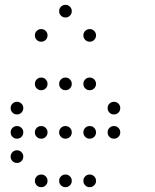

<svg xmlns="http://www.w3.org/2000/svg" viewBox="-20 -796 640 792"><path d="M249 -776Q239 -776 231.5 -768.5Q224 -761 224 -751V-749Q224 -739 231.5 -731.5Q239 -724 249 -724H251Q261 -724 268.5 -731.5Q276 -739 276 -749V-751Q276 -761 268.5 -768.5Q261 -776 251 -776ZM149 -676Q139 -676 131.5 -668.5Q124 -661 124 -651V-649Q124 -639 131.5 -631.5Q139 -624 149 -624H151Q161 -624 168.5 -631.5Q176 -639 176 -649V-651Q176 -661 168.5 -668.5Q161 -676 151 -676ZM349 -676Q339 -676 331.5 -668.5Q324 -661 324 -651V-649Q324 -639 331.5 -631.5Q339 -624 349 -624H351Q361 -624 368.5 -631.5Q376 -639 376 -649V-651Q376 -661 368.5 -668.5Q361 -676 351 -676ZM149 -476Q139 -476 131.5 -468.5Q124 -461 124 -451V-449Q124 -439 131.5 -431.5Q139 -424 149 -424H151Q161 -424 168.5 -431.5Q176 -439 176 -449V-451Q176 -461 168.5 -468.5Q161 -476 151 -476ZM249 -476Q239 -476 231.5 -468.5Q224 -461 224 -451V-449Q224 -439 231.5 -431.5Q239 -424 249 -424H251Q261 -424 268.5 -431.5Q276 -439 276 -449V-451Q276 -461 268.5 -468.5Q261 -476 251 -476ZM349 -476Q339 -476 331.5 -468.5Q324 -461 324 -451V-449Q324 -439 331.5 -431.5Q339 -424 349 -424H351Q361 -424 368.5 -431.5Q376 -439 376 -449V-451Q376 -461 368.5 -468.5Q361 -476 351 -476ZM49 -376Q39 -376 31.5 -368.5Q24 -361 24 -351V-349Q24 -339 31.5 -331.5Q39 -324 49 -324H51Q61 -324 68.5 -331.5Q76 -339 76 -349V-351Q76 -361 68.5 -368.5Q61 -376 51 -376ZM449 -376Q439 -376 431.5 -368.5Q424 -361 424 -351V-349Q424 -339 431.5 -331.5Q439 -324 449 -324H451Q461 -324 468.5 -331.5Q476 -339 476 -349V-351Q476 -361 468.5 -368.5Q461 -376 451 -376ZM49 -276Q39 -276 31.5 -268.5Q24 -261 24 -251V-249Q24 -239 31.5 -231.5Q39 -224 49 -224H51Q61 -224 68.5 -231.5Q76 -239 76 -249V-251Q76 -261 68.5 -268.5Q61 -276 51 -276ZM149 -276Q139 -276 131.5 -268.5Q124 -261 124 -251V-249Q124 -239 131.5 -231.5Q139 -224 149 -224H151Q161 -224 168.5 -231.5Q176 -239 176 -249V-251Q176 -261 168.5 -268.5Q161 -276 151 -276ZM249 -276Q239 -276 231.5 -268.5Q224 -261 224 -251V-249Q224 -239 231.5 -231.5Q239 -224 249 -224H251Q261 -224 268.5 -231.5Q276 -239 276 -249V-251Q276 -261 268.5 -268.5Q261 -276 251 -276ZM349 -276Q339 -276 331.5 -268.5Q324 -261 324 -251V-249Q324 -239 331.5 -231.5Q339 -224 349 -224H351Q361 -224 368.5 -231.5Q376 -239 376 -249V-251Q376 -261 368.5 -268.5Q361 -276 351 -276ZM449 -276Q439 -276 431.5 -268.5Q424 -261 424 -251V-249Q424 -239 431.5 -231.5Q439 -224 449 -224H451Q461 -224 468.5 -231.5Q476 -239 476 -249V-251Q476 -261 468.5 -268.5Q461 -276 451 -276ZM49 -176Q39 -176 31.5 -168.5Q24 -161 24 -151V-149Q24 -139 31.5 -131.5Q39 -124 49 -124H51Q61 -124 68.5 -131.5Q76 -139 76 -149V-151Q76 -161 68.5 -168.5Q61 -176 51 -176ZM149 -76Q139 -76 131.5 -68.5Q124 -61 124 -51V-49Q124 -39 131.5 -31.5Q139 -24 149 -24H151Q161 -24 168.5 -31.5Q176 -39 176 -49V-51Q176 -61 168.5 -68.5Q161 -76 151 -76ZM249 -76Q239 -76 231.5 -68.5Q224 -61 224 -51V-49Q224 -39 231.5 -31.5Q239 -24 249 -24H251Q261 -24 268.5 -31.5Q276 -39 276 -49V-51Q276 -61 268.5 -68.5Q261 -76 251 -76ZM349 -76Q339 -76 331.5 -68.5Q324 -61 324 -51V-49Q324 -39 331.5 -31.5Q339 -24 349 -24H351Q361 -24 368.5 -31.5Q376 -39 376 -49V-51Q376 -61 368.5 -68.5Q361 -76 351 -76Z"/></svg>

Font: Doto Rounded
Style: Regular
Weight: 400
Monospace: yes
Version: Version 1.000